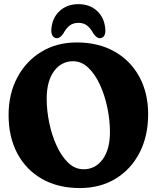

<svg xmlns="http://www.w3.org/2000/svg" viewBox="-20 -920 783 950"><path d="M360 -710Q467 -710 546.5 -665Q626 -620 669.5 -540Q713 -460 713 -354.5Q713 -246 670.2 -163.8Q627.5 -81.5 551.5 -35.5Q475.5 10.5 375 10.5Q268 10.5 188.8 -34.2Q109.5 -79 66 -160.2Q22.5 -241.5 22.5 -351Q22.5 -456 65.8 -537Q109 -618 185 -664Q261 -710 360 -710ZM524 -267Q524 -324.5 511.5 -385.8Q499 -447 475.2 -499.2Q451.5 -551.5 417.8 -584.2Q384 -617 341.5 -617Q283.5 -617 247.2 -567.8Q211 -518.5 211 -431.5Q211 -374 223.5 -313Q236 -252 259.8 -199.8Q283.5 -147.5 317.2 -115Q351 -82.5 394 -82.5Q451.5 -82.5 487.8 -131.5Q524 -180.5 524 -267ZM368 -807Q342.5 -807 325.2 -794Q308 -781 293.5 -754.5Q277.5 -731 262 -731Q247.5 -731 240 -743.2Q232.5 -755.5 234 -775.5Q238.5 -832 275.2 -865.8Q312 -899.5 368 -899.5Q424 -899.5 460.5 -865.8Q497 -832 501 -775.5Q503 -755.5 495.5 -743.2Q488 -731 473.5 -731Q458 -731 442 -754.5Q427.5 -781 410.2 -794Q393 -807 368 -807Z"/></svg>

Font: Fraunces 144pt S100
Style: Bold
Weight: 700
Version: Version 1.000; ttfautohint (v1.8.3)